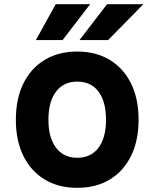

<svg xmlns="http://www.w3.org/2000/svg" viewBox="-20 -881 740 920"><path d="M350 19Q260 19 194 -21Q128 -61 92 -134Q56 -207 56 -307Q56 -408 92 -481Q128 -554 194 -594Q260 -634 350 -634Q440 -634 506 -594Q572 -554 608 -481Q644 -408 644 -307Q644 -207 608 -134Q572 -61 506.5 -21Q441 19 350 19ZM350 -125Q416 -125 452 -173Q488 -221 488 -307Q488 -394 452 -442Q416 -490 350 -490Q285 -490 248.5 -442Q212 -394 212 -307Q212 -221 248.5 -173Q285 -125 350 -125ZM152 -689 247 -861H412L280 -689ZM361 -689 493 -861H667L498 -689Z"/></svg>

Font: Martian Mono
Style: Bold
Weight: 700
Designer: Roman Shamin
Foundry: Evil Martians
Version: Version 1.000